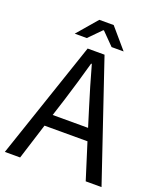

<svg xmlns="http://www.w3.org/2000/svg" viewBox="-149 -911 837 1004"><g transform="rotate(20 269.0 -409.0)"><path d="M0 0 222 -656H316L538 0H450L387 -200H148L85 0ZM132 -706 228 -818H308L404 -706H337L270 -774H266L199 -706ZM169 -267H366L335 -367Q303 -469 270 -588H266Q233 -469 201 -367Z"/></g></svg>

Font: RibengUni
Style: Regular
Weight: 400
Designer: (1) Dr. Andrew Glass (Program Manager at Microsoft Corporation)
(2) Bivuti Chakma (Suz Moriz)
(3) Paul D. Hunt (Adobe Co
Foundry: Bivuti Chakma and Jyoti Chakma
Version: Version 1.2020